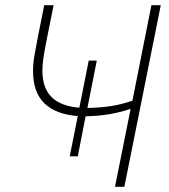

<svg xmlns="http://www.w3.org/2000/svg" viewBox="-20 -718 651 738"><path d="M422 0 482 -299H480Q445 -287 402.5 -279.5Q360 -272 309 -271L279 -117H248L279 -272Q195 -278 151 -320.5Q107 -363 107 -445Q107 -473 112 -502.5Q117 -532 126 -578L150 -698H186L160 -568Q152 -528 147.5 -499.5Q143 -471 143 -447Q143 -380 178 -345Q213 -310 285 -304L321 -485H352L316 -303Q367 -304 408 -310.5Q449 -317 489 -331L562 -698H598L458 0Z"/></svg>

Font: IBM Plex Sans ExtraLight
Style: Italic
Weight: 250
Italic angle: -11.31°
Designer: Mike Abbink, Paul van der Laan, Pieter van Rosmalen
Foundry: Bold Monday
Version: Version 3.201